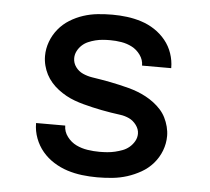

<svg xmlns="http://www.w3.org/2000/svg" viewBox="-44 -575 688 630"><g transform="rotate(5 300.0 -260.0)"><path d="M298 8Q273 8 248 5Q223 2 199.5 -5.5Q176 -13 154.5 -26.5Q133 -40 117 -59Q101 -78 92 -102Q83 -126 83 -151Q83 -151 83 -151.5Q83 -152 83 -152H179Q179 -132 191.5 -115.5Q204 -99 221.5 -90.5Q239 -82 259 -79Q279 -76 298 -76Q311 -76 324 -77Q337 -78 349.5 -81Q362 -84 374 -88.5Q386 -93 396 -101.5Q406 -110 412.5 -121.5Q419 -133 419 -146Q419 -161 409 -174.5Q399 -188 385 -194.5Q371 -201 355.5 -203Q340 -205 324.5 -207.5Q309 -210 293.5 -213Q278 -216 263 -219.5Q248 -223 233 -227Q218 -231 203 -236.5Q188 -242 174.5 -249.5Q161 -257 148.5 -266.5Q136 -276 125.5 -288Q115 -300 108 -313.5Q101 -327 97 -342.5Q93 -358 93 -374Q93 -398 101.5 -421Q110 -444 125.5 -463Q141 -482 162 -495Q183 -508 206 -515.5Q229 -523 253 -525.5Q277 -528 302 -528Q326 -528 350 -525Q374 -522 397.5 -514.5Q421 -507 441.5 -493.5Q462 -480 477.5 -461Q493 -442 501 -418.5Q509 -395 509 -371Q509 -371 509 -371Q509 -371 509 -370Q509 -370 509 -370Q509 -370 509 -370H413Q413 -389 401.5 -405Q390 -421 373.5 -429.5Q357 -438 338.5 -441Q320 -444 302 -444Q289 -444 277 -443Q265 -442 253 -439Q241 -436 229.5 -431Q218 -426 209 -417.5Q200 -409 194.5 -398Q189 -387 189 -375Q189 -359 198.5 -346Q208 -333 222.5 -326.5Q237 -320 252.5 -317.5Q268 -315 283.5 -312.5Q299 -310 314 -307Q329 -304 344.5 -300.5Q360 -297 375 -293Q390 -289 404.5 -283.5Q419 -278 433 -270.5Q447 -263 459.5 -253.5Q472 -244 482.5 -232.5Q493 -221 500 -207Q507 -193 511 -177.5Q515 -162 515 -147Q515 -122 506 -98.5Q497 -75 480.5 -56Q464 -37 442 -24.5Q420 -12 396.5 -4.5Q373 3 348 5.5Q323 8 298 8Z"/></g></svg>

Font: Zed Mono Medium Extended
Style: Regular
Weight: 500
Width: 7
Monospace: yes
Designer: Belleve Invis
Foundry: Belleve Invis
Version: Version 1.0.0; ttfautohint (v1.8.4)